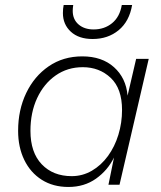

<svg xmlns="http://www.w3.org/2000/svg" viewBox="-20 -734 640 763"><path d="M252 9Q191 9 146 -19.5Q101 -48 76.5 -98.5Q52 -149 52 -214Q52 -297 84 -364Q116 -431 173.5 -470.5Q231 -510 307 -510Q385 -510 433 -467Q481 -424 487 -354L521 -500H571L455 0H411L433 -108Q408 -57 361.5 -24Q315 9 252 9ZM265 -34Q308 -34 345 -55.5Q382 -77 409 -114Q436 -151 450.5 -198.5Q465 -246 465 -297Q465 -382 420 -424.5Q375 -467 309 -467Q248 -467 201 -434Q154 -401 127.5 -344Q101 -287 101 -214Q101 -128 146 -81Q191 -34 265 -34ZM505 -714Q494 -649 451.5 -614Q409 -579 348 -579Q293 -579 261.5 -608Q230 -637 230 -682Q230 -700 233 -714H271Q269 -701 269 -691Q269 -657 292 -637Q315 -617 352 -617Q395 -617 425.5 -642Q456 -667 464 -714Z"/></svg>

Font: Work Sans Light
Style: Italic
Weight: 300
Italic angle: -13°
Designer: Wei Huang
Foundry: Wei Huang
Version: Version 2.010; ttfautohint (v1.8.3)